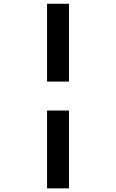

<svg xmlns="http://www.w3.org/2000/svg" viewBox="-20 -865 626 1036"><path d="M233.9 151.4V-268.6H352.1V151.4ZM233.9 -424.8V-844.7H352.1V-424.8Z"/></svg>

Font: Cascadia Mono NF SemiBold
Style: Italic
Weight: 600
Italic angle: -10°
Monospace: yes
Designer: Aaron Bell
Foundry: Saja Typeworks
Version: Version 2404.023; ttfautohint (v1.8.4)